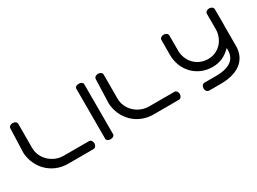

<svg xmlns="http://www.w3.org/2000/svg" viewBox="-38 -1147 2366 1768"><g transform="rotate(-30 1145.0 -263.0)"><path d="M138.1 -548.4C138 -566.9 118.6 -580.8 96 -580.8C73.5 -580.8 54 -566.8 54 -548.4L45.2 -290.4L45.2 -290.1C55.8 -130.8 179.1 0 352.8 0C514.3 0 622.8 -0.7 622.8 -0.7C641.7 -0.7 655.8 -20.2 655.8 -42.8C655.8 -65.3 641.7 -84.8 622.8 -84.8C622.8 -84.8 464.3 -84.8 352.8 -84.8C238 -84.8 137.7 -177.4 137.7 -291.3C137.7 -395 138 -517.6 138.1 -543.5Z M846.6 -561.9C846 -577.8 827.2 -590 804.5 -590C782.3 -590 763.2 -578.9 762.5 -561.6C762.4 -561.2 762.5 -28.1 762.5 -28C762.5 -12.2 781.9 0 804.5 0C827.1 0 846.6 -12 846.6 -28Z M1046.1 -548.4C1046 -566.9 1026.6 -580.8 1004 -580.8C981.5 -580.8 962 -566.8 962 -548.4L953.2 -290.4L953.2 -290.1C963.8 -130.8 1087.1 0 1260.8 0C1422.3 0 1530.8 -0.7 1530.8 -0.7C1549.7 -0.7 1563.8 -20.2 1563.8 -42.8C1563.8 -65.3 1549.7 -84.8 1530.8 -84.8C1530.8 -84.8 1372.3 -84.8 1260.8 -84.8C1146 -84.8 1045.7 -177.4 1045.7 -291.3C1045.7 -395 1046 -517.6 1046.1 -543.5Z M1951.6 -190.5C1832.1 -190.5 1749.8 -286.5 1749.8 -395.6C1749.8 -507.1 1749.8 -557.6 1749.8 -557.6C1749.8 -576.5 1730.3 -590.6 1707.8 -590.6C1685.6 -590.6 1666.5 -577.8 1665.7 -558.4C1665.6 -557.4 1665 -546.9 1665 -399C1665 -237.9 1783.3 -106.5 1951.6 -106.5C2036.4 -106.5 2096.6 -139.9 2148.9 -193.6V-187.6C2149 -185.8 2148.8 -187 2149.3 -183.7L2149.3 -169.5C2149.3 -56.7 2053.2 -19.5 1938.8 -19.5C1823.8 -19.5 1812 -19.5 1812 -19.5C1792.5 -19.5 1778.2 0 1778.2 22.6C1778.2 42.2 1787.1 58.6 1804.4 63.5C1809 66.7 1826.9 65.3 1938.8 65.3C2101.9 65.3 2233.9 -3 2233.4 -171.7C2233.4 -176.8 2233.3 -180.2 2233 -186.7C2233.1 -188.2 2233.1 -217.5 2233.1 -375.4C2233.7 -383.1 2234 -390.7 2234 -398.5C2234 -545.8 2233.4 -557.2 2233.3 -558.3C2232.6 -576.5 2214.4 -590.6 2191.3 -590.6C2168.7 -590.6 2148.9 -576.5 2148.9 -557.6V-385.5C2143.3 -280.4 2067.3 -190.5 1951.6 -190.5Z"/></g></svg>

Font: Hi.
Style: Bold
Weight: 400
Designer: Mew Too, Robert Jablonski
Foundry: Cannot Into Space Fonts
Version: Version 1.996